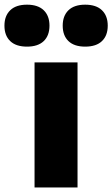

<svg xmlns="http://www.w3.org/2000/svg" viewBox="-98 -822 493 842"><path d="M53.5 0V-548.5H242V0ZM275.5 -617.5Q227.5 -617.5 202.2 -641.8Q177 -666 177 -709.5Q177 -752.5 202.2 -777Q227.5 -801.5 275.5 -801.5Q324 -801.5 349.2 -777Q374.5 -752.5 374.5 -709.5Q374.5 -666 349.2 -641.8Q324 -617.5 275.5 -617.5ZM20.5 -617.5Q-28 -617.5 -53.2 -641.8Q-78.5 -666 -78.5 -709.5Q-78.5 -752.5 -53.2 -777Q-28 -801.5 20.5 -801.5Q68.5 -801.5 93.8 -777Q119 -752.5 119 -709.5Q119 -666 93.8 -641.8Q68.5 -617.5 20.5 -617.5Z"/></svg>

Font: Encode Sans XBd
Style: Regular
Weight: 800
Designer: Multiple Designers
Foundry: Impallari Type
Version: Version 3.002; ttfautohint (v1.8.3) -l 8 -r 50 -G 200 -x 14 